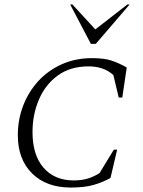

<svg xmlns="http://www.w3.org/2000/svg" viewBox="-20 -832 640 862"><path d="M298 10Q188 10 124 -53.5Q60 -117 60 -225Q60 -295 84 -357.5Q108 -420 152 -468Q196 -516 257.5 -543.5Q319 -571 393 -571Q447 -571 480.5 -560Q514 -549 549 -529L529 -394H513L489 -495Q446 -534 378 -534Q296 -534 240 -493.5Q184 -453 155 -385.5Q126 -318 126 -239Q126 -136 175.5 -79Q225 -22 311 -22Q348 -22 376 -31Q404 -40 427 -55L491 -160H506L476 -33Q442 -14 401 -2Q360 10 298 10ZM388 -635 295 -812H305L408 -700L552 -812H562L410 -635Z"/></svg>

Font: Spectral SC Light
Style: Italic
Weight: 300
Italic angle: -10°
Designer: Jean-Baptiste Levee
Foundry: Production Type
Version: Version 2.001